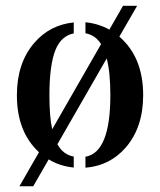

<svg xmlns="http://www.w3.org/2000/svg" viewBox="-20 -569 554 666"><path d="M179.2 -68.8Q198.7 -32.7 235.8 -25.9V12.2Q187 7.3 148.9 -16.1L95.2 77.1H47.4L115.2 -41Q38.6 -111.3 38.6 -238.8Q38.6 -350.1 98.6 -419.9Q152.8 -482.9 235.8 -491.2V-453.1Q192.9 -444.8 172.9 -397Q151.4 -344.2 151.4 -238.8Q151.4 -163.1 161.1 -120.6L330.6 -416Q311 -447.3 276.4 -453.6V-491.7Q319.8 -487.8 359.4 -466.3L406.7 -548.8H455.6L394 -441.9Q476.6 -370.6 476.6 -238.8Q476.6 -127 416 -57.1Q360.4 6.3 276.4 12.7V-25.4Q362.8 -40 362.8 -238.8Q362.8 -318.4 350.1 -366.2Z"/></svg>

Font: Stardos Stencil
Style: Regular
Weight: 400
Version: Version 1.000